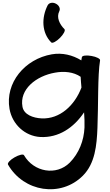

<svg xmlns="http://www.w3.org/2000/svg" viewBox="-20 -960 795 1393"><path d="M326 -922C280 -832 282 -722 352 -652C361 -644 389 -659 415 -685C441 -711 456 -739 448 -748C412 -784 388 -834 410 -878C420 -897 409 -921 386 -933C362 -946 336 -940 326 -922ZM574 -545C572 -537 571 -530 570 -522C506 -561 432 -579 356 -566C160 -532 16 -359 49 -170C69 -58 160 27 272 34C405 41 515 -33 590 -145C593 -108 594 -72 593 -35C589 60 553 152 486 220C389 317 225 289 154 166C149 156 118 163 85 182C53 200 32 224 38 234C152 433 421 475 581 315C670 226 682 94 687 -32C694 -195 688 -414 706 -522C709 -533 680 -548 644 -554C607 -561 576 -557 574 -545ZM282 -101C220 -104 153 -128 143 -186C120 -311 241 -409 380 -433C445 -445 514 -438 565 -403C566 -377 569 -351 571 -325C522 -195 414 -95 282 -101Z"/></svg>

Font: Nupuram Expanded Bold
Style: Regular
Weight: 700
Width: 7
Designer: Santhosh Thottingal (santhosh.thottingal@gmail.com)
Foundry: SMC
Version: Version 1.000